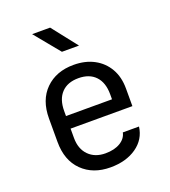

<svg xmlns="http://www.w3.org/2000/svg" viewBox="-143 -889 887 1004"><g transform="rotate(-20 300.0 -387.5)"><path d="M300 10Q203 10 143.5 -48.5Q84 -107 84 -210V-340Q84 -443 143.5 -501.5Q203 -560 300 -560Q365 -560 413.5 -534Q462 -508 489 -461Q516 -414 516 -350V-252H172V-200Q172 -139 207 -103.5Q242 -68 300 -68Q350 -68 382.5 -87.5Q415 -107 422 -140H512Q503 -71 445 -30.5Q387 10 300 10ZM172 -322H428V-350Q428 -415 394.5 -450.5Q361 -486 300 -486Q239 -486 205.5 -450.5Q172 -415 172 -350ZM267 -645 152 -785H252L362 -645Z"/></g></svg>

Font: JetBrainsMonoNL NFM
Style: Regular
Weight: 400
Monospace: yes
Designer: Philipp Nurullin, Konstantin Bulenkov
Foundry: JetBrains
Version: Version 2.304; ttfautohint (v1.8.4.7-5d5b);Nerd Fonts 3.3.0